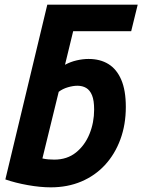

<svg xmlns="http://www.w3.org/2000/svg" viewBox="-20 -789 611 824"><path d="M198 15Q153 15 99.5 5.5Q46 -4 3 -19L183 -769H571L543 -655H294L259 -511Q283 -524 309.5 -530Q336 -536 360 -536Q410 -536 445.5 -514Q481 -492 500.5 -446.5Q520 -401 520 -330Q520 -254 496.5 -190.5Q473 -127 430.5 -81Q388 -35 329 -10Q270 15 198 15ZM213 -104Q268 -104 306 -134.5Q344 -165 364 -214Q384 -263 384 -319Q384 -358 375 -380Q366 -402 350 -411.5Q334 -421 312 -421Q294 -421 271.5 -414.5Q249 -408 232 -395L162 -109Q175 -106 188 -105Q201 -104 213 -104Z"/></svg>

Font: Ubuntu Sans Mono
Style: Italic
Weight: 400
Italic angle: -13.5°
Monospace: yes
Designer: Dalton Maag Ltd
Foundry: Dalton Maag Ltd
Version: Version 1.006